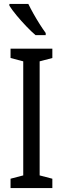

<svg xmlns="http://www.w3.org/2000/svg" viewBox="-20 -963 323 983"><path d="M248 0H34V-48L99 -65V-649L34 -666V-714H248V-666L183 -649V-65L248 -48ZM125 -943Q136 -920 151.5 -892.5Q167 -865 183.5 -839Q200 -813 214 -794V-783H162Q142 -800 115.5 -827.5Q89 -855 65 -884Q41 -913 28 -934V-943Z"/></svg>

Font: Noto Sans Khmer UI ExtraCondensed
Style: Regular
Weight: 400
Width: 2
Designer: Danh Hong and the Monotype Design Team
Foundry: Monotype Imaging Inc.
Version: Version 2.002; ttfautohint (v1.8.4.7-5d5b)